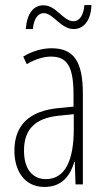

<svg xmlns="http://www.w3.org/2000/svg" viewBox="-20 -730 416 760"><path d="M342 -710H314C311 -670 295 -646 271 -646C229 -646 204 -709 152 -709C113 -709 87 -678 82 -615H110C114 -658 132 -678 153 -678C191 -678 220 -615 272 -615C309 -615 340 -646 342 -710ZM184 -539C147 -539 106 -527 72 -506L86 -476C123 -498 156 -506 182 -506C245 -506 271 -468 271 -356V-308L210 -302C100 -291 37 -238 37 -133C37 -59 73 10 156 10C228 10 259 -38 274 -89H276L279 0H308V-359C308 -487 272 -539 184 -539ZM212 -272 272 -278V-218C272 -100 240 -21 162 -21C108 -21 75 -61 75 -134C75 -218 119 -262 212 -272Z"/></svg>

Font: Noto Sans Thai ExtCond ExtLt
Style: Regular
Weight: 200
Width: 2
Designer: Monotype Design Team
Foundry: Monotype Imaging Inc.
Version: Version 2.002